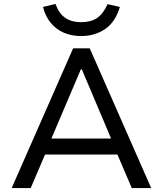

<svg xmlns="http://www.w3.org/2000/svg" viewBox="-20 -949 822 969"><path d="M39 0 349 -705H433L743 0H645L559 -201L606 -169H176L221 -201L135 0ZM388 -599 231 -230 206 -250H576L549 -230L393 -599ZM389 -767Q342 -767 303 -783.5Q264 -800 236.5 -833Q209 -866 197 -914L260 -929Q278 -880 310 -858.5Q342 -837 388 -837Q438 -837 469 -857.5Q500 -878 523 -928L585 -914Q562 -837 510 -802Q458 -767 389 -767Z"/></svg>

Font: Nunito Sans 6pt
Style: Regular
Weight: 400
Version: Version 3.101;gftools[0.9.27]